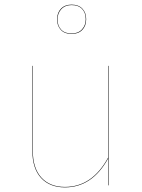

<svg xmlns="http://www.w3.org/2000/svg" viewBox="-20 -802 615 831"><path d="M450 0H448V-116Q379 9 261 9Q195 9 157.5 -32Q120 -73 120 -150V-517H122V-150Q122 -74 159 -33.5Q196 7 261 7Q379 7 448 -120V-517H450ZM353 -719Q353 -690 336 -672.5Q319 -655 290 -655Q260 -655 243.5 -672.5Q227 -690 227 -718Q227 -747 244 -764.5Q261 -782 290 -782Q320 -782 336.5 -764.5Q353 -747 353 -719ZM229 -718Q229 -690 245 -673.5Q261 -657 290 -657Q318 -657 334.5 -674.5Q351 -692 351 -719Q351 -747 335 -763.5Q319 -780 290 -780Q262 -780 245.5 -762.5Q229 -745 229 -718Z"/></svg>

Font: FiraGO Two
Style: Regular
Weight: 100
Designer: bBox Type
Foundry: bBox Type GmbH
Version: Version 1.001